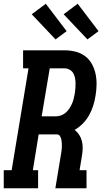

<svg xmlns="http://www.w3.org/2000/svg" viewBox="-39 -1003 559 1023"><path d="M-19 0V-96H23L113 -639H84V-735H304Q334 -735 362.5 -728Q391 -721 413.5 -704.5Q436 -688 450 -663Q464 -638 470 -610Q476 -582 475.5 -552Q475 -522 470 -493Q466 -467 458 -441Q450 -415 436.5 -390.5Q423 -366 403 -345.5Q383 -325 359 -311Q359 -311 359 -311Q359 -311 359 -311Q373 -300 383 -284.5Q393 -269 397.5 -251Q402 -233 401.5 -213.5Q401 -194 398 -175L385 -96H422V0H256L285 -175Q287 -185 288.5 -196Q290 -207 290.5 -217.5Q291 -228 290.5 -238.5Q290 -249 288 -259Q286 -269 280.5 -278Q275 -287 264 -287H167L136 -96H164V0ZM183 -383H257Q272 -383 286 -388Q300 -393 311.5 -403Q323 -413 331 -425.5Q339 -438 345 -451.5Q351 -465 354 -479Q357 -493 360 -507Q362 -521 363 -535.5Q364 -550 363.5 -563.5Q363 -577 360 -590.5Q357 -604 350 -615Q343 -626 330.5 -632.5Q318 -639 304 -639H226ZM427 -793 300 -927 375 -983 486 -837ZM257 -793 130 -927 205 -983 316 -837Z"/></svg>

Font: Iosevka Gothic
Style: Bold Italic
Weight: 700
Italic angle: -9°
Monospace: yes
Designer: Belleve Invis
Foundry: Belleve Invis
Version: Version 15.5.1; ttfautohint (v1.8.4)